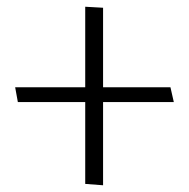

<svg xmlns="http://www.w3.org/2000/svg" viewBox="-20 -554 561 570"><path d="M496 -251H286V-4L233 -8V-251H33L25 -295H233V-534L286 -531V-295H486Z"/></svg>

Font: Palanquin ExtraLight
Style: Regular
Weight: 275
Designer: Pria Ravichandran
Version: Version 1.001